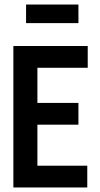

<svg xmlns="http://www.w3.org/2000/svg" viewBox="-20 -827 440 847"><path d="M39 0V-624H367V-528H145V-373H326V-277H145V-96H365V0ZM95 -725V-807H326V-725Z"/></svg>

Font: Inconsolata Condensed ExtraBold
Style: Regular
Weight: 800
Width: 3
Monospace: yes
Designer: Raph Levien, Cyreal, Brenton Simpson
Foundry: Raph Levien, Cyreal, Google
Version: Version 3.001; ttfautohint (v1.8.2.53-6de2)